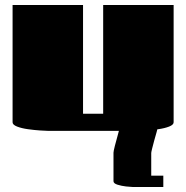

<svg xmlns="http://www.w3.org/2000/svg" viewBox="-20 -520 740 763"><path d="M30 -500H310V-68H390V-500H670V-34Q670 -24 652 -17Q634 -10 608.5 -6.5Q583 -3 560.5 -1.5Q538 0 530 0H170Q162 0 139.5 -1.5Q117 -3 91.5 -6.5Q66 -10 48 -17Q30 -24 30 -34ZM457 -17H608Q607 -11 602.5 4.5Q598 20 593 38Q588 56 584.5 70.5Q581 85 581 88V178H629V223H506Q499 223 481 221Q463 219 447 214Q431 209 431 200V87Q431 81 436.5 59.5Q442 38 448.5 15Q455 -8 457 -17Z"/></svg>

Font: Gajraj One
Style: Regular
Weight: 400
Designer: Saurabh Sharma
Foundry: Saurabh Sharma
Version: Version 1.000